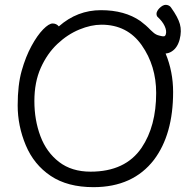

<svg xmlns="http://www.w3.org/2000/svg" viewBox="-20 -755 785 793"><path d="M223 -646Q299 -713 397 -713Q495 -713 560 -668Q583 -651 602 -631L613 -621Q624 -611 638 -608Q652 -604 657.5 -605Q663 -606 665 -614Q669 -628 660 -647.5Q651 -667 630 -686Q625 -693 627 -703Q631 -716 645 -727Q659 -738 672 -734Q682 -731 687 -723Q715 -684 723 -655.5Q731 -627 722 -592Q713 -558 690 -543Q678 -535 664 -534Q695 -459 695 -375Q695 -200 616 -95Q529 18 366 18Q259 18 189.5 -28.5Q120 -75 86.5 -155Q53 -235 53 -319.5Q53 -404 69.5 -462.5Q86 -521 110 -565Q134 -609 158 -633.5Q182 -658 197.5 -658Q213 -658 223 -646ZM354 -46Q498 -46 565 -145Q625 -234 625 -371Q625 -483 565.5 -568Q506 -653 399 -653Q356 -653 307.5 -633Q259 -613 217 -573.5Q175 -534 148.5 -475Q122 -416 122 -337.5Q122 -259 147 -192.5Q172 -126 224 -86Q276 -46 354 -46Z"/></svg>

Font: LXGW WenKai
Style: Regular
Weight: 400
Designer: LXGW / Fontworks Inc.
Foundry: LXGW / Fontworks Inc.
Version: Version 1.520; June 14, 2025